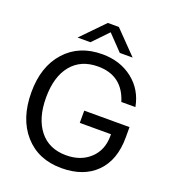

<svg xmlns="http://www.w3.org/2000/svg" viewBox="-161 -1021 1028 1152"><g transform="rotate(20 353.5 -445.0)"><path d="M664.1 -293Q664.1 -148.4 584 -68.4Q503.9 11.7 363.3 11.7Q214.8 11.7 127 -87.9Q39.1 -187.5 39.1 -355.5Q39.1 -519.5 127 -617.2Q214.8 -714.8 363.3 -714.8Q476.6 -714.8 556.6 -652.3Q636.7 -589.8 656.2 -484.4H566.4Q519.5 -636.7 363.3 -636.7Q253.9 -636.7 193.4 -562.5Q132.8 -488.3 132.8 -355.5Q132.8 -222.7 193.4 -146.5Q253.9 -70.3 363.3 -70.3Q457 -70.3 515.6 -125Q574.2 -179.7 574.2 -269.5V-281.2H375V-359.4H664.1ZM398.4 -902.3 539.1 -757.8H457L363.3 -855.5L269.5 -757.8H187.5L328.1 -902.3Z"/></g></svg>

Font: 和音 by 宁静之雨，公众号njzyshare
Style: Regular
Weight: 400
Designer: Steve Matteson
Foundry: Ascender Corporation
Version: Version 6.00;June 8, 2018;FontCreator 11.0.0.2388 32-bit